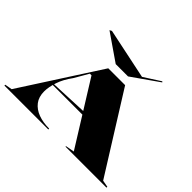

<svg xmlns="http://www.w3.org/2000/svg" viewBox="-185 -1268 1587 1587"><g transform="rotate(45 608.5 -474.0)"><path d="M12 0V-10L75 -21L518 -708H715L1145 -21L1205 -10V0H726V-6L803 -20L461 -569H442L370 -445Q321 -379 299.5 -314Q278 -249 278 -198Q278 -134 310 -92.5Q342 -51 397.5 -30.5Q453 -10 525 -10V0ZM256 -286V-296L645 -313V-286ZM910 -948 916 -941 681 -776H537L302 -938L321 -948L765 -855Z"/></g></svg>

Font: Kalnia Expanded SemiBold
Style: Regular
Weight: 600
Width: 7
Designer: Frida Medrano
Foundry: Frida Medrano
Version: Version 1.105